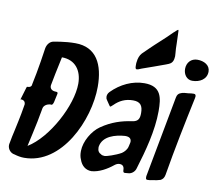

<svg xmlns="http://www.w3.org/2000/svg" viewBox="-96 -1048 1332 1170"><g transform="rotate(10 570.0 -463.0)"><path d="M70 -317C64 -281 58 -246 51 -215C46 -193 42 -173 38 -154C35 -141 33 -129 30 -118L22 -76C21 -72 20 -68 20 -62C20 -37 39 -15 63 -12C83 -6 103 -2 124 -2C356 -2 491 -300 491 -506C491 -643 442 -744 311 -744C278 -744 247 -741 219 -737L177 -730C156 -726 140 -707 135 -682C131 -654 126 -626 122 -597C118 -573 113 -547 109 -522L95 -452C95 -438 85 -431 66 -431C66 -431 65 -430 64 -426V-427C56 -401 48 -375 41 -350C60 -349 71 -342 71 -322L70 -318C70 -317 70 -317 70 -316ZM248 -432C229 -432 209 -438 208 -461C208 -463 209 -467 209 -470V-469L223 -541C229 -570 238 -613 245 -645C328 -645 371 -585 371 -504C371 -370 256 -152 132 -77C144 -129 155 -181 166 -233C169 -251 173 -269 176 -287V-286L182 -319C186 -337 206 -350 230 -350C231 -349 232 -349 232 -349C237 -349 242 -357 245 -368L256 -419C256 -420 256 -420 256 -421L257 -424C256 -429 254 -432 250 -432ZM41 -350H37C39 -350 40 -349 40 -347Z M736 -662C783 -678 829 -695 876 -712L896 -720H895C915 -728 922 -746 923 -771L922 -788C920 -807 919 -830 919 -850L917 -906C917 -924 916 -933 914 -933C911 -933 904 -927 894 -917L889 -913C864 -887 837 -863 810 -838C794 -823 778 -809 762 -793L720 -752C708 -739 700 -719 698 -695C697 -692 697 -687 697 -681V-671C697 -658 700 -652 706 -652C708 -652 712 -653 717 -654H716ZM719 -751 720 -752ZM567 -487C555 -475 554 -462 554 -457V-456C554 -448 556 -442 560 -437L581 -406C584 -402 586 -400 586 -400C588 -400 594 -404 603 -413C634 -444 670 -462 718 -462C763 -462 779 -440 779 -394C779 -362 772 -341 735 -336C671 -327 609 -308 547 -265C499 -232 459 -163 458 -104V-98C458 -81 461 -65 467 -52C480 -13 508 7 542 7C588 4 636 -23 674 -54C684 -62 694 -66 704 -66C723 -66 733 -55 733 -34C733 -23 737 -18 742 -18H747L769 -20C788 -22 806 -38 811 -58C846 -172 882 -304 882 -424C882 -508 872 -577 768 -577C694 -577 622 -543 567 -487ZM740 -181V-182C737 -163 721 -145 706 -135C671 -115 616 -98 606 -98C596 -98 588 -100 582 -104L585 -103C568 -110 560 -122 560 -141V-147C570 -216 650 -236 706 -240H710C734 -240 746 -230 746 -211C746 -207 745 -203 744 -199Z M1051 -642C1098 -642 1140 -667 1140 -714C1140 -754 1102 -774 1061 -774C1022 -774 996 -745 996 -706C996 -671 1018 -642 1051 -642ZM887 0C898 0 908 -1 919 -4C936 -6 952 -9 967 -14C979 -21 987 -29 991 -49C1019 -216 1052 -378 1087 -543C1087 -544 1087 -544 1087 -545L1088 -550C1088 -559 1086 -566 1075 -566C1064 -566 1053 -565 1043 -563C1034 -562 1025 -562 1017 -561C1008 -560 1001 -558 995 -555C983 -551 974 -542 971 -523L877 -21V-13C877 -4 880 0 887 0Z"/></g></svg>

Font: Bangerz
Style: Regular
Weight: 400
Designer: vernon adams
Foundry: Vernon Adams
Version: Version 2.10;December 28, 2023;FontCreator 13.0.0.2683 64-bi